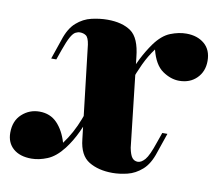

<svg xmlns="http://www.w3.org/2000/svg" viewBox="-112 -610 794 700"><g transform="rotate(10 285.5 -259.5)"><path d="M396 -88Q401 -62 409 -52Q417 -42 430 -42Q443 -42 456.5 -57.5Q470 -73 487 -124L500 -161H519L494 -88Q480 -44 455 -22Q430 0 401 7Q372 14 346 14Q294 14 258.5 -7.5Q223 -29 217 -88L177 -431Q173 -457 163.5 -463.5Q154 -470 141 -470Q133 -470 124.5 -465.5Q116 -461 107 -445Q98 -429 86 -395L73 -358H54L79 -431Q93 -475 118 -497Q143 -519 173.5 -526Q204 -533 232 -533Q287 -533 319.5 -510Q352 -487 359 -417ZM421 -456Q400 -428 384 -394Q368 -360 356.5 -326Q345 -292 337 -264Q337 -264 327 -264.5Q317 -265 317 -265Q319 -273 325.5 -295.5Q332 -318 343.5 -348.5Q355 -379 371.5 -411.5Q388 -444 408 -472Q435 -509 465.5 -521Q496 -533 524 -533Q565 -533 591 -511Q617 -489 617 -448Q617 -409 592 -384Q567 -359 527 -359Q496 -359 465.5 -380Q435 -401 421 -456ZM150 -63Q182 -106 202.5 -159.5Q223 -213 234 -255Q234 -255 244 -254.5Q254 -254 254 -254Q247 -226 234 -189Q221 -152 203.5 -114.5Q186 -77 163 -47Q135 -11 104.5 1.5Q74 14 46 14Q3 14 -21.5 -7.5Q-46 -29 -46 -66Q-46 -110 -18.5 -135Q9 -160 46 -160Q86 -160 111.5 -133.5Q137 -107 150 -63Z"/></g></svg>

Font: Playfair Display Black
Style: Italic
Weight: 900
Italic angle: -14°
Designer: Claus Eggers Sørensen
Foundry: Claus Eggers Sørensen
Version: Version 1.203